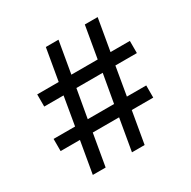

<svg xmlns="http://www.w3.org/2000/svg" viewBox="-156 -848 991 998"><g transform="rotate(-30 339.0 -349.0)"><path d="M391 -191H233L200 0H123L156 -191H40V-264H169L198 -434H82V-507H211L244 -698H320L287 -507H445L478 -698H555L522 -507H638V-434H509L480 -264H596V-191H467L434 0H358ZM403 -264 433 -434H275L245 -264Z"/></g></svg>

Font: IBM Plex Sans Thai Looped Medium
Style: Regular
Weight: 500
Designer: Mike Abbink, Paul van der Laan, Pieter van Rosmalen, Ben Mitchell, Mark Frömberg
Foundry: Bold Monday
Version: Version 1.1